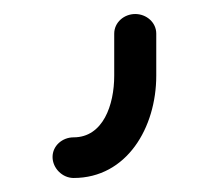

<svg xmlns="http://www.w3.org/2000/svg" viewBox="-20 -1190 298 274"><path d="M173 -1170C157 -1170 143 -1158 143 -1142V-1082C143 -1040 127 -994 85 -994C69 -994 55 -982 55 -966C55 -950 69 -936 85 -936C161 -936 203 -1008 203 -1082V-1142C203 -1158 189 -1170 173 -1170Z"/></svg>

Font: bauhaus_2017
Style: _regular
Weight: 400
Version: Version 1.0